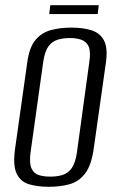

<svg xmlns="http://www.w3.org/2000/svg" viewBox="-20 -705 449 737"><path d="M167 12Q123 12 90.5 2Q58 -8 43.5 -39.5Q29 -71 38 -135L85 -468Q93 -524 116.5 -552Q140 -580 175.5 -589.5Q211 -599 254 -599Q298 -599 330.5 -589Q363 -579 378.5 -551Q394 -523 387 -468L340 -136Q331 -71 307 -39.5Q283 -8 247.5 2Q212 12 167 12ZM173 -27Q198 -27 219 -33Q240 -39 254.5 -58.5Q269 -78 275 -118L323 -468Q329 -508 320 -527Q311 -546 292 -552.5Q273 -559 248 -559Q222 -559 201 -552.5Q180 -546 166 -527Q152 -508 146 -468L97 -118Q92 -78 101 -58.5Q110 -39 129 -33Q148 -27 173 -27ZM169 -651 173 -685H359L355 -651Z"/></svg>

Font: Alumni Sans
Style: Italic
Weight: 400
Italic angle: -8°
Version: Version 1.016